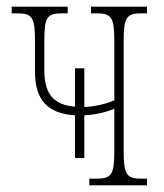

<svg xmlns="http://www.w3.org/2000/svg" viewBox="-20 -556 491 576"><path d="M205 -82H233V-210C267 -212 298 -219 323 -230V-105C323 -31 315 -20 268 -20H248V0H421V-20H406C359 -20 351 -31 351 -105V-431C351 -505 359 -516 406 -516H421V-536H253V-516H268C315 -516 323 -505 323 -431V-255C298 -244 263 -236 233 -235V-351H205V-236C143 -241 113 -272 113 -345V-431C113 -505 120 -516 168 -516H183V-536H15V-516H30C77 -516 85 -505 85 -431V-340C85 -252 127 -215 205 -210Z"/></svg>

Font: Noto Serif ExtraCondensed Thin
Style: Regular
Weight: 100
Width: 2
Designer: Monotype Design Team
Foundry: Monotype Imaging Inc.
Version: Version 2.013